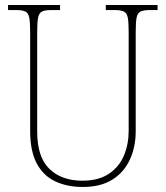

<svg xmlns="http://www.w3.org/2000/svg" viewBox="-20 -734 661 764"><path d="M309 10Q247 10 199.5 -12.5Q152 -35 126 -84Q100 -133 100 -214V-607Q100 -645 96.5 -663.5Q93 -682 81 -688Q69 -694 44 -694H12V-714H219V-694H184Q159 -694 147 -688Q135 -682 131.5 -663.5Q128 -645 128 -606V-210Q128 -109 176.5 -62Q225 -15 308 -15Q373 -15 414 -43Q455 -71 473.5 -116Q492 -161 492 -213V-606Q492 -645 488.5 -663.5Q485 -682 473 -688Q461 -694 436 -694H401V-714H607V-694H576Q551 -694 539 -688Q527 -682 523.5 -663.5Q520 -645 520 -606V-211Q520 -150 497 -99.5Q474 -49 427.5 -19.5Q381 10 309 10Z"/></svg>

Font: Noto Serif Ethiopic SemiCondensed Thin
Style: Regular
Weight: 100
Width: 4
Designer: Monotype Design Team
Foundry: Monotype Imaging Inc.
Version: Version 2.102; ttfautohint (v1.8.4.7-5d5b)